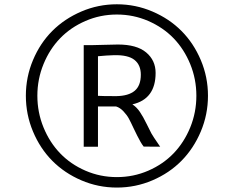

<svg xmlns="http://www.w3.org/2000/svg" viewBox="-20 -992 1082 888"><path d="M99.6 -549.3Q99.6 -635.7 132.6 -714.1Q165.5 -792.5 221.9 -848.9Q278.3 -905.3 356.2 -938.7Q434.1 -972.2 520.5 -972.2Q606.9 -972.2 685.1 -938.7Q763.2 -905.3 819.3 -848.9Q875.5 -792.5 908.7 -714.1Q941.9 -635.7 941.9 -549.3Q941.9 -462.4 908.7 -383.8Q875.5 -305.2 819.3 -248.3Q763.2 -191.4 685.1 -158Q606.9 -124.5 520.5 -124.5Q434.1 -124.5 356.2 -158Q278.3 -191.4 221.9 -248.3Q165.5 -305.2 132.6 -383.8Q99.6 -462.4 99.6 -549.3ZM888.2 -549.3Q888.2 -626 859.9 -695.3Q831.5 -764.6 783 -814.9Q734.4 -865.2 665.8 -895Q597.2 -924.8 520.5 -924.8Q443.8 -924.8 375.2 -895Q306.6 -865.2 258.1 -814.9Q209.5 -764.6 181.2 -695.3Q152.8 -626 152.8 -549.3Q152.8 -472.2 181.2 -402.8Q209.5 -333.5 258.1 -283Q306.6 -232.4 375.2 -202.6Q443.8 -172.9 520.5 -172.9Q597.2 -172.9 665.8 -202.6Q734.4 -232.4 783 -283Q831.5 -333.5 859.9 -402.8Q888.2 -472.2 888.2 -549.3ZM367.2 -313.5V-783.2H403.3Q423.3 -783.2 463.9 -784.7Q504.4 -786.1 525.4 -786.1Q612.3 -786.1 656 -749.5Q699.7 -712.9 699.7 -654.8Q699.7 -533.7 592.3 -509.3Q611.3 -497.1 626.5 -475.1Q641.6 -453.1 658 -419.2Q674.3 -385.3 680.2 -375Q685.5 -364.7 720.7 -313.5L644.5 -314Q631.3 -330.6 614.3 -365.2Q609.4 -374 596.9 -400.9Q584.5 -427.7 575.9 -443.6Q567.4 -459.5 551.3 -476.8Q535.2 -494.1 517.1 -499.5H433.1V-313.5ZM433.1 -548.8Q449.2 -547.4 518.1 -547.4Q574.2 -548.3 602.8 -572Q631.3 -595.7 631.3 -646.5Q631.3 -691.4 602.1 -714.8Q572.8 -738.3 507.3 -736.8Q472.7 -735.8 433.1 -731.9Z"/></svg>

Font: HaufeMerriweatherSansLt
Style: Regular
Weight: 300
Designer: Eben Sorkin
Foundry: Eben Sorkin
Version: Version 1.56